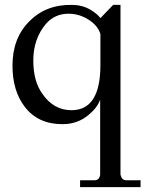

<svg xmlns="http://www.w3.org/2000/svg" viewBox="-20 -493 597 784"><path d="M554 243V271H307V243H366Q386 243 389 220V-86Q377 -53 343 -25Q298 14 235 14Q135 14 81 -57Q31 -122 31 -225Q31 -337 99 -405Q167 -475 274 -473Q315 -473 348 -454Q377 -437 390 -419L442 -473H472V220Q477 243 495 243ZM390 -227V-354Q380 -388 342 -412.5Q304 -437 260 -437Q204 -437 168 -396Q116 -335 116 -246Q116 -161 153 -110Q199 -43 272 -43Q390 -43 390 -227Z"/></svg>

Font: GFS Didot
Style: Regular
Weight: 400
Designer: Takis Katsoulidis and George D. Matthiopoulos
Foundry: Takis Katsoulidis and George D. Matthiopoulos
Version: Version 1.0